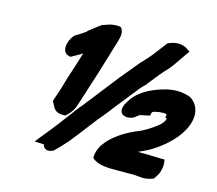

<svg xmlns="http://www.w3.org/2000/svg" viewBox="-94 -765 996 880"><g transform="rotate(15 404.0 -325.0)"><path d="M130 -36 175 -34C176 -22 189 -5 215 -14L224 -17L230 -23L251 -44L284 -80C287 -84 289 -87 294 -93C303 -103 309 -113 317 -122C338 -149 363 -182 384 -209C411 -239 441 -281 465 -310C490 -342 511 -368 535 -398L560 -424V-425C588 -460 614 -494 642 -522V-524L644 -525C663 -549 679 -575 695 -597L709 -617L693 -628C673 -642 641 -644 612 -632L602 -628L550 -560C539 -547 524 -530 510 -515H509L443 -435C440 -431 434 -424 428 -417C390 -367 348 -316 307 -262C297 -248 292 -246 277 -225C238 -173 199 -120 159 -72ZM163 -237 180 -205H181C190 -192 205 -187 222 -187H235L246 -197C260 -211 272 -229 278 -250L296 -306C299 -312 300 -318 301 -322L314 -363C320 -382 327 -401 333 -422L377 -567C383 -588 394 -616 381 -638L377 -644L369 -646C354 -648 339 -646 326 -643C314 -640 305 -636 297 -633L291 -632L286 -628C271 -617 257 -607 241 -594L239 -593L228 -582C223 -578 215 -573 214 -572L180 -551L176 -546C152 -516 144 -466 177 -456L188 -453L226 -474C232 -478 236 -480 241 -484L219 -413C214 -396 207 -377 201 -358L186 -307C179 -287 172 -265 166 -246ZM409 -33 416 -27C421 -23 428 -20 434 -17L449 -12C460 -9 471 -8 483 -7C492 -6 502 -6 511 -6H614C630 -6 657 3 690 -9L702 -13L710 -25C710 -25 714 -31 719 -40C730 -64 730 -83 729 -95L727 -110H710C692 -110 670 -112 648 -112H599C618 -121 637 -129 659 -142C705 -170 757 -214 785 -264C821 -327 811 -380 778 -408C766 -421 745 -423 733 -426C695 -433 658 -426 625 -415C583 -401 523 -375 493 -321C489 -316 487 -311 485 -307L483 -304L478 -287V-285C476 -254 506 -250 523 -254C533 -256 543 -259 554 -270C560 -274 564 -277 566 -278L610 -287L615 -305C628 -313 666 -318 682 -313V-311L681 -296L688 -294C686 -281 676 -267 656 -252C636 -237 615 -223 589 -210C558 -197 523 -183 488 -156C461 -137 413 -95 410 -43Z"/></g></svg>

Font: SolarCharger
Style: 1052
Weight: 1000
Designer: Mew Too
Foundry: Cannot Into Space Fonts/KineticPlasma Fonts
Version: Version 1.100